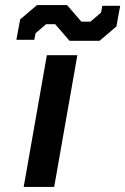

<svg xmlns="http://www.w3.org/2000/svg" viewBox="-20 -742 497 762"><path d="M256 -580 199 -646H163L121 -610L116 -584H45L60 -665L127 -722H246L303 -656H339L381 -692L386 -719H457L442 -637L375 -580ZM74 0 166 -523H287L195 0Z"/></svg>

Font: Tomorrow Medium
Style: Italic
Weight: 500
Italic angle: -10°
Designer: Tony de Marco, Monica Rizzolli
Foundry: Just in Type
Version: Version 2.002